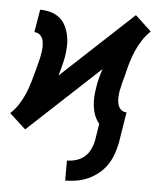

<svg xmlns="http://www.w3.org/2000/svg" viewBox="-60 -580 714 849"><g transform="rotate(5 296.5 -155.0)"><path d="M261 223V134Q281 134 301.5 128Q322 122 338 108.5Q354 95 363.5 75.5Q373 56 377 36L389 -40Q376 -56 368.5 -75Q361 -94 358.5 -114.5Q356 -135 357 -156.5Q358 -178 362 -200Q365 -221 370.5 -242Q376 -263 383 -283L65 13L-7 -53L-5 -55Q15 -74 30 -97.5Q45 -121 55.5 -146Q66 -171 73.5 -196.5Q81 -222 88 -248Q93 -268 98.5 -288.5Q104 -309 107 -329Q110 -344 110 -358.5Q110 -373 107 -386.5Q104 -400 93.5 -409.5Q83 -419 68 -419L85 -520Q110 -520 132.5 -513.5Q155 -507 172 -493Q189 -479 199 -458.5Q209 -438 213.5 -415Q218 -392 217 -368Q216 -344 212 -320Q208 -299 202.5 -278Q197 -257 191 -237L509 -533L580 -467L579 -465Q559 -446 544 -422.5Q529 -399 518 -374Q507 -349 499.5 -323.5Q492 -298 486 -272Q480 -252 475 -231.5Q470 -211 466 -191Q464 -176 463.5 -161.5Q463 -147 466.5 -133.5Q470 -120 480 -110.5Q490 -101 505 -101L483 36Q478 62 469 87Q460 112 445 134.5Q430 157 408.5 174.5Q387 192 362.5 203Q338 214 312 218.5Q286 223 261 223Z"/></g></svg>

Font: Iosevka Extended Oblique
Style: Bold
Weight: 700
Width: 7
Italic angle: -9°
Monospace: yes
Designer: Belleve Invis
Foundry: Belleve Invis
Version: Version 32.5.0; ttfautohint (v1.8.4)